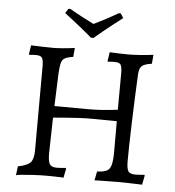

<svg xmlns="http://www.w3.org/2000/svg" viewBox="-57 -891 869 956"><g transform="rotate(5 377.0 -413.0)"><path d="M58 12 64 -34Q111 -43 126.5 -60.5Q142 -78 142 -120L143 -540Q143 -572 136 -583Q129 -594 106 -594Q100 -594 90 -593.5Q80 -593 72 -592L70 -596L77 -640Q100 -639 133.5 -638Q167 -637 188 -637Q207 -637 237.5 -639.5Q268 -642 295 -646L291 -601Q263 -597 249.5 -589.5Q236 -582 231.5 -564.5Q227 -547 225 -511L219 -349L387 -348Q420 -348 452 -350Q484 -352 535 -358L536 -540Q536 -572 529 -583Q522 -594 499 -594Q492 -594 482.5 -593.5Q473 -593 465 -592L463 -596L470 -640Q470 -640 488 -639Q506 -638 529 -637.5Q552 -637 568 -637Q590 -637 624 -639.5Q658 -642 688 -646L684 -601Q647 -596 634.5 -584.5Q622 -573 620 -544Q617 -486 614.5 -422.5Q612 -359 610 -298.5Q608 -238 607 -188Q606 -138 606 -106Q606 -69 615 -56.5Q624 -44 650 -44Q661 -44 674 -45Q687 -46 695 -47L697 -43L688 3Q663 2 626 1Q589 0 565 0Q553 0 532.5 0.5Q512 1 490 1Q468 1 450 2L459 -43Q491 -44 507 -52Q523 -60 529 -83Q535 -106 535 -150V-301Q512 -301 483 -301.5Q454 -302 427 -302Q400 -302 383 -302Q373 -302 346.5 -300.5Q320 -299 285.5 -296.5Q251 -294 217 -291L213 -112Q213 -72 222 -58Q231 -44 257 -44Q268 -44 281 -45Q294 -46 302 -47L304 -43L295 3Q295 2 280 1.5Q265 1 245 0.5Q225 0 210 0Q180 0 144.5 2Q109 4 84 6.5Q59 9 58 12ZM370 -704Q370 -704 358 -714.5Q346 -725 325.5 -741.5Q305 -758 280.5 -777.5Q256 -797 232 -815L246 -837L255 -838Q290 -818 323.5 -800.5Q357 -783 377 -773Q398 -783 430.5 -800Q463 -817 499 -838L508 -837L522 -815Q498 -797 473.5 -777.5Q449 -758 428.5 -741.5Q408 -725 396 -714.5Q384 -704 384 -704Z"/></g></svg>

Font: Alegreya
Style: Regular
Weight: 400
Designer: Juan Pablo del Peral
Foundry: Huerta Tipografica
Version: Version 2.009